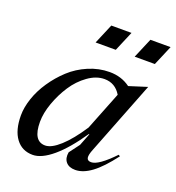

<svg xmlns="http://www.w3.org/2000/svg" viewBox="-127 -786 821 895"><g transform="rotate(20 283.5 -338.0)"><path d="M326.2 -111.8 350.1 -172.9H347.2Q287.6 -85 232.7 -38.6Q177.7 7.8 133.8 7.8Q80.6 7.8 50.3 -33Q20 -73.7 20 -147Q20 -186.5 35.2 -231.7Q50.3 -276.9 79.6 -320.3Q108.9 -363.8 147.2 -399.2Q185.5 -434.6 236.3 -456.3Q287.1 -478 340.8 -478Q399.4 -478 442.9 -445.8L532.2 -474.1L390.1 -110.8Q377.9 -81.1 380.6 -67.1Q383.3 -53.2 401.9 -53.2Q438 -53.2 511.2 -129.9L519 -125Q467.3 -56.6 425 -25.4Q382.8 5.9 344.2 5.9Q313 5.9 297.9 -12.2Q282.7 -30.3 288.1 -61ZM113.8 -148.9Q113.8 -53.2 173.8 -53.2Q204.6 -53.2 247.1 -91.8Q289.6 -130.4 335.9 -201.2L411.1 -391.1Q382.3 -439 329.1 -439Q288.1 -439 247.6 -409.9Q207 -380.9 178.5 -337.2Q149.9 -293.5 131.8 -242.7Q113.8 -191.9 113.8 -148.9ZM231 -585 272.9 -684.1H373L331.1 -585ZM424.8 -585 466.8 -684.1H566.9L524.9 -585Z"/></g></svg>

Font: Redaction
Style: Italic
Weight: 400
Designer: Jeremy Mickel / Forest Young
Foundry: MCKL
Version: Version 2.001;hotconv 1.0.113;makeotfexe 2.5.65598 DEVELOPME